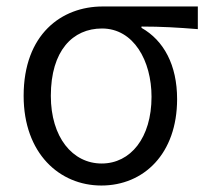

<svg xmlns="http://www.w3.org/2000/svg" viewBox="-20 -560 644 593"><path d="M293 13C424 13 527 -85 527 -254C527 -359 486 -435 417 -474V-478C478 -478 529 -475 591 -470V-540H297C170 -540 53 -454 53 -264C53 -86 164 13 293 13ZM294 -55C204 -55 137 -136 137 -264C137 -404 205 -472 295 -472C393 -472 448 -372 448 -261C448 -134 383 -55 294 -55Z"/></svg>

Font: Source Han Sans JP Normal
Style: Regular
Weight: 350
Designer: Ryoko NISHIZUKA 西塚涼子 (kana, bopomofo & ideographs); Paul D. Hunt (Latin, Greek & Cyrillic); Sandoll Communications 산돌커뮤니
Foundry: Adobe
Version: Version 2.002;hotconv 1.0.116;makeotfexe 2.5.65601